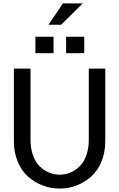

<svg xmlns="http://www.w3.org/2000/svg" viewBox="-20 -1106 704 1133"><path d="M62 -272V-701.2H160.2V-280.8Q160.2 -230 174.6 -189.7Q189 -149.4 213.6 -125Q238.3 -100.6 268.6 -87.9Q298.8 -75.2 332 -75.2Q365.2 -75.2 395.5 -87.9Q425.8 -100.6 450.4 -125Q475.1 -149.4 489.5 -189.7Q503.9 -230 503.9 -280.8V-701.2H601.1V-272Q601.1 -205.1 578.1 -150.9Q555.2 -96.7 516.8 -63Q478.5 -29.3 431.2 -11.2Q383.8 6.8 332 6.8Q280.3 6.8 232.7 -11.2Q185.1 -29.3 146.5 -63Q107.9 -96.7 85 -150.9Q62 -205.1 62 -272ZM295.9 -792H189V-889.2H295.9ZM477.1 -792H370.1V-889.2H477.1ZM351.1 -1085.9H467.8L340.8 -960H266.1Z"/></svg>

Font: LT Superior Med
Style: Regular
Weight: 500
Designer: Daniel Lyons
Foundry: LyonsType
Version: Version 1.000